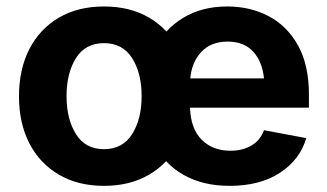

<svg xmlns="http://www.w3.org/2000/svg" viewBox="-20 -573 1028 603"><path d="M306.6 10.7Q224.6 10.7 164.6 -24.7Q104.5 -60.1 72 -123.3Q39.6 -186.5 39.6 -270.5Q39.6 -355 72 -418.5Q104.5 -481.9 164.6 -517.3Q224.6 -552.7 306.6 -552.7Q388.7 -552.7 448.7 -517.3Q508.8 -481.9 541.3 -418.5Q573.7 -355 573.7 -270.5Q573.7 -186.5 541.3 -123.3Q508.8 -60.1 448.7 -24.7Q388.7 10.7 306.6 10.7ZM306.6 -104.5Q365.2 -104.5 395 -151.9Q424.8 -199.2 424.8 -271Q424.8 -343.3 395 -390.4Q365.2 -437.5 306.6 -437.5Q248 -437.5 218.5 -390.4Q189 -343.3 189 -271Q189 -199.2 218.5 -151.9Q248 -104.5 306.6 -104.5ZM701.2 10.7Q617.7 10.7 557.1 -23.4Q496.6 -57.6 464.1 -120.6Q431.6 -183.6 431.6 -270Q431.6 -354.5 464.1 -418Q496.6 -481.4 555.4 -517.1Q614.3 -552.7 693.8 -552.7Q765.1 -552.7 823.2 -522.5Q881.3 -492.2 915.8 -430.7Q950.2 -369.1 950.2 -275.9V-234.9H576.7Q579.1 -168 613.8 -133.8Q648.4 -99.6 703.6 -99.6Q742.2 -99.6 769.8 -116Q797.4 -132.3 809.1 -164.1L941.9 -139.2Q921.9 -71.3 859.1 -30.3Q796.4 10.7 701.2 10.7ZM577.6 -326.7H809.1Q803.7 -379.9 774.9 -411.1Q746.1 -442.4 695.3 -442.4Q642.6 -442.4 612.3 -409.9Q582 -377.4 577.6 -326.7Z"/></svg>

Font: Inter
Style: Bold
Weight: 700
Designer: Rasmus Andersson
Foundry: rsms
Version: Version 4.001;git-9221beed3